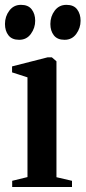

<svg xmlns="http://www.w3.org/2000/svg" viewBox="-28 -752 344 772"><path d="M21 0V-25L82.5 -40V-441L20.5 -461V-485L163.5 -521.5H180.5L199 -505.5V-39.5L261.5 -25V0ZM48.5 -592Q20 -592 6 -610Q-8 -628 -8 -655.5Q-8 -686 9.5 -709.2Q27 -732.5 56 -732.5H57Q85.5 -732.5 99.5 -714.2Q113.5 -696 113.5 -668.5Q113.5 -639.5 96.2 -615.8Q79 -592 49.5 -592ZM231 -592Q202.5 -592 188.5 -610Q174.5 -628 174.5 -655.5Q174.5 -686 192 -709.2Q209.5 -732.5 239 -732.5H239.5Q268.5 -732.5 282.2 -714.2Q296 -696 296 -668.5Q296 -639.5 278.8 -615.8Q261.5 -592 232 -592Z"/></svg>

Font: Merriweather 120pt SemiBold
Style: Regular
Weight: 600
Version: Version 2.100